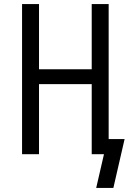

<svg xmlns="http://www.w3.org/2000/svg" viewBox="-20 -755 640 940"><path d="M535 165H451L489 0H429V-343H171V0H88V-735H171V-416H429V-735H512V-74H590Z"/></svg>

Font: Iosevka Meiseki Sans
Style: Regular
Weight: 400
Monospace: yes
Designer: Belleve Invis
Foundry: Belleve Invis
Version: Version 11.2.6; ttfautohint (v1.8.4)